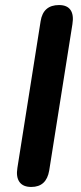

<svg xmlns="http://www.w3.org/2000/svg" viewBox="-20 -733 322 761"><path d="M104 8Q71 8 57 -12Q43 -32 49 -68L141 -649Q151 -713 214 -713Q246 -713 259.5 -693.5Q273 -674 267 -637L175 -57Q164 8 104 8Z"/></svg>

Font: Nunito Variable Extra Light
Style: Italic
Weight: 200
Italic angle: -9°
Designer: Vernon Adams
Foundry: Vernon Adams
Version: Version 3.602